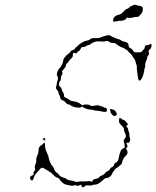

<svg xmlns="http://www.w3.org/2000/svg" viewBox="-20 -774 655 804"><path d="M161 -194Q166 -199 169 -192Q172 -187 169 -186Q168 -185 166 -187Q164 -189 161 -189Q156 -189 161 -194ZM480 -279Q483 -282 488 -277Q493 -272 497 -272Q501 -272 508 -264Q520 -251 514 -251Q512 -251 510 -247.5Q508 -244 512.5 -240.5Q517 -237 516.5 -233Q516 -229 519 -223.5Q522 -218 522 -209.5Q522 -201 524 -196Q526 -191 525 -186.5Q524 -182 521.5 -178.5Q519 -175 515 -176Q512 -177 510 -175.5Q508 -174 510.5 -171Q513 -168 513.5 -162.5Q514 -157 511 -156Q506 -154 510 -147Q514 -143 514 -135.5Q514 -128 506 -121Q494 -109 492 -96Q491 -89 488.5 -87Q486 -85 481.5 -80.5Q477 -76 469.5 -71.5Q462 -67 460 -63Q458 -59 454 -54.5Q450 -50 450 -47Q450 -44 442.5 -36.5Q435 -29 428 -29Q421 -29 416.5 -24.5Q412 -20 400 -10.5Q388 -1 379 -1Q370 -1 365.5 1.5Q361 4 350 2.5Q339 1 335.5 5.5Q332 10 327.5 10Q323 10 322 5Q321 0 319.5 -0.5Q318 -1 313 2Q307 5 303 4Q294 -1 286 4Q283 5 275.5 3Q268 1 258.5 -0.5Q249 -2 239.5 -11Q230 -20 230 -22Q230 -24 226.5 -27Q223 -30 220 -30Q215 -29 196 -49Q194 -51 181 -59Q168 -67 163 -70Q153 -74 149 -67Q146 -63 136 -53Q124 -41 120 -25Q116 -14 109 -21Q105 -25 106 -30.5Q107 -36 114 -39Q119 -41 120 -42.5Q121 -44 120 -49Q120 -55 124.5 -58.5Q129 -62 127 -66Q123 -74 130 -90Q133 -98 132 -105Q131 -112 136 -122Q141 -132 141 -140Q141 -158 150 -164Q156 -167 160.5 -172Q165 -177 166.5 -177Q168 -177 168 -171Q168 -153 175 -138Q184 -119 184 -113Q184 -107 191 -92Q194 -88 194 -86Q194 -84 199 -79.5Q204 -75 207 -65.5Q210 -56 216.5 -52Q223 -48 226 -43Q232 -33 250 -29Q255 -28 260 -23.5Q265 -19 277 -18Q289 -17 293.5 -14Q298 -11 306 -13Q314 -15 328.5 -14.5Q343 -14 348.5 -15.5Q354 -17 359.5 -14.5Q365 -12 365.5 -12.5Q366 -13 367.5 -17.5Q369 -22 374 -23Q392 -27 396 -32Q399 -37 407 -39.5Q415 -42 419 -48Q423 -54 430 -57Q437 -60 439.5 -65Q442 -70 448 -74Q458 -78 458 -85Q458 -89 462 -91Q475 -96 477 -112Q481 -132 484.5 -140Q488 -148 495 -152L502 -155V-165Q501 -175 499 -179Q495 -186 503 -194Q511 -202 504 -216Q499 -225 499 -232Q499 -239 490 -247.5Q481 -256 479.5 -260Q478 -264 478.5 -271Q479 -278 480 -279ZM441 -317Q442 -319 447 -317Q452 -315 456 -314Q459 -314 463.5 -308.5Q468 -303 469 -298Q470 -294 466.5 -291Q463 -288 459 -288Q457 -288 453 -291Q449 -294 446 -298.5Q443 -303 443 -305Q443 -309 441.5 -312Q440 -315 441 -317ZM421 -624Q439 -629 441 -625Q442 -624 450.5 -620Q459 -616 468 -612.5Q477 -609 480 -609Q482 -609 486 -605.5Q490 -602 499 -600Q518 -596 518 -587Q518 -575 528 -571Q533 -570 535 -565Q539 -558 543 -556Q547 -554 557 -555H570L578 -563Q586 -570 586 -575Q586 -579 589 -582.5Q592 -586 596.5 -585Q601 -584 605.5 -587.5Q610 -591 612 -590Q616 -588 614 -579Q612 -570 606 -566Q601 -561 602 -558Q607 -548 601 -542Q597 -539 597 -534.5Q597 -530 592 -519Q587 -508 588 -501.5Q589 -495 586.5 -490Q584 -485 584 -479Q584 -474 580 -461Q576 -448 572 -443Q564 -431 560 -440Q558 -445 555.5 -463.5Q553 -482 553 -489Q554 -498 551.5 -502.5Q549 -507 549 -510Q549 -514 545 -522.5Q541 -531 538 -533Q535 -537 532.5 -542Q530 -547 522.5 -553Q515 -559 515 -561Q515 -563 510.5 -565Q506 -567 501.5 -570.5Q497 -574 495 -574Q492 -574 482 -579.5Q472 -585 468 -589Q463 -594 453 -594Q443 -594 439 -598Q430 -605 420 -601Q413 -599 399.5 -600.5Q386 -602 376 -598.5Q366 -595 361 -590.5Q356 -586 350 -585Q344 -584 340 -580.5Q336 -577 330 -577Q324 -577 322 -576Q320 -575 317 -568Q314 -562 310 -560Q306 -558 302 -553Q298 -548 296 -550.5Q294 -553 291 -553Q284 -553 285 -543Q287 -537 278 -529Q269 -521 269 -519Q269 -517 262.5 -511Q256 -505 256 -499.5Q256 -494 247 -484.5Q238 -475 240 -473Q242 -471 241.5 -466Q241 -461 238 -458Q235 -455 235 -446Q235 -437 231 -433.5Q227 -430 227 -422Q227 -414 232.5 -410Q238 -406 238 -401.5Q238 -397 243 -389Q249 -380 248 -372Q247 -370 249 -368.5Q251 -367 257 -364Q267 -359 271.5 -355Q276 -351 287 -350Q308 -347 318 -338Q324 -331 326.5 -333.5Q329 -336 340 -336.5Q351 -337 357 -333Q363 -329 366 -330Q369 -331 381 -332.5Q393 -334 396 -331.5Q399 -329 403.5 -329Q408 -329 412 -326Q416 -323 420 -323Q427 -323 428 -313Q428 -308 423.5 -306Q419 -304 407 -307Q395 -310 385 -310.5Q375 -311 370.5 -313Q366 -315 358 -315Q351 -315 340 -319Q329 -323 326 -327Q324 -329 321 -326Q318 -323 308 -323Q285 -325 274 -334Q271 -337 266 -337Q261 -337 256 -343.5Q251 -350 244 -353Q232 -357 232 -366Q232 -370 228 -377Q224 -384 224.5 -387.5Q225 -391 221 -395Q212 -403 215 -412Q218 -418 218 -424.5Q218 -431 221 -437Q225 -447 221 -453Q218 -458 218 -463Q218 -468 221.5 -476Q225 -484 229 -488Q234 -492 239.5 -503.5Q245 -515 245 -521Q245 -527 253 -536.5Q261 -546 266.5 -549Q272 -552 274 -556Q276 -562 285 -564Q290 -565 294 -571Q298 -577 299.5 -577Q301 -577 306.5 -583Q312 -589 316.5 -591.5Q321 -594 328 -598.5Q335 -603 344 -604Q353 -605 357 -609.5Q361 -614 373 -614.5Q385 -615 389.5 -614.5Q394 -614 402 -617.5Q410 -621 421 -624ZM539 -753Q545 -755 551 -753Q557 -750 561.5 -750Q566 -750 572 -747Q577 -744 577.5 -742.5Q578 -741 578 -734Q578 -724 572 -717.5Q566 -711 563 -707Q560 -703 551.5 -703Q543 -703 535 -700.5Q527 -698 519 -699Q513 -701 511.5 -700Q510 -699 506 -693Q505 -691 495.5 -688.5Q486 -686 482 -687Q478 -688 476 -686Q472 -685 464 -684Q456 -683 455 -684Q452 -686 454.5 -694.5Q457 -703 465 -707.5Q473 -712 476 -712Q485 -712 501 -729Q508 -737 512 -737Q516 -737 521 -742.5Q526 -748 530.5 -749Q535 -750 539 -753Z"/></svg>

Font: TT2020 Style D
Style: Italic
Weight: 400
Italic angle: -15°
Version: Version 0.2.000